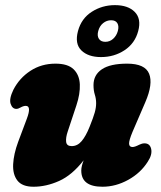

<svg xmlns="http://www.w3.org/2000/svg" viewBox="-20 -700 611 730"><path d="M529.5 -155Q550 -155 554.8 -133.5Q559.5 -112 542 -85.5Q515 -42.5 467.5 -16.2Q420 10 369.5 10Q289 10 289 -51.5Q289 -60.5 291.5 -70.2Q294 -80 298 -90.5Q254 -34 204.8 -12Q155.5 10 107.5 10Q64.5 10 46.2 -13.5Q28 -37 30 -75.8Q32 -114.5 49 -160.5L82 -248.5Q100.5 -297.5 78 -297.5Q69 -297.5 57.5 -291Q49 -286 42 -286Q27 -286 20.5 -305Q14 -324 31 -359Q54 -403.5 95.8 -430.8Q137.5 -458 191 -458Q238 -458 260 -436.5Q282 -415 283.5 -379Q285 -343 270.5 -299.5L237.5 -200Q229.5 -176.5 231.5 -160.5Q233.5 -144.5 252.5 -144.5Q274.5 -144.5 290.5 -163.5Q306.5 -182.5 320.5 -217.5Q335 -253.5 340.2 -272.2Q345.5 -291 345.5 -307.5Q345.5 -324.5 340.5 -340.2Q335.5 -356 335.5 -376.5Q335.5 -415 367.2 -436.5Q399 -458 463.5 -458Q531.5 -458 547 -419.5Q562.5 -381 532.5 -311.5L484 -199Q470 -165.5 470.8 -153.2Q471.5 -141 484 -141Q492.5 -141 510 -150Q520 -155 529.5 -155ZM364 -483Q315.5 -483 289.5 -508.2Q263.5 -533.5 276.5 -582Q289.5 -630 329 -655.2Q368.5 -680.5 417 -680.5Q467 -680.5 492.5 -654.5Q518 -628.5 505.5 -582Q493 -535 453.5 -509Q414 -483 364 -483ZM402.5 -623Q385.5 -623 372 -612Q358.5 -601 353.5 -582Q348.5 -564 356 -552.5Q363.5 -541 380.5 -541Q397.5 -541 410.2 -552.5Q423 -564 428 -582Q433 -600.5 426.2 -611.8Q419.5 -623 402.5 -623Z"/></svg>

Font: Fraunces 144pt S100 Black
Style: Italic
Weight: 900
Italic angle: -16°
Version: Version 1.000; ttfautohint (v1.8.3)